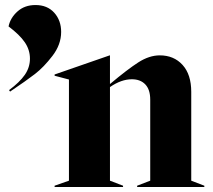

<svg xmlns="http://www.w3.org/2000/svg" viewBox="-20 -743 846 763"><path d="M99 -510Q99 -545 78.5 -575Q58 -605 14 -638Q21 -672 49.5 -697.5Q78 -723 121 -723Q168 -723 195.5 -692.5Q223 -662 223 -616Q223 -566 188.5 -521Q154 -476 119 -449Q84 -422 20 -379L16 -385Q58 -416 78.5 -445.5Q99 -475 99 -510ZM197 -5 254 -25V-427L197 -442V-447L416 -523H417V-409Q486 -467 529.5 -495Q573 -523 615 -523Q671 -523 705.5 -485Q740 -447 740 -378V-25L792 -5V0H525V-5L577 -25V-347Q577 -387 557.5 -407.5Q538 -428 504 -428Q462 -428 417 -397V-25L469 -5V0H197Z"/></svg>

Font: Nyght Serif Bold
Style: Regular
Weight: 700
Designer: Maksym Kobuzan
Version: Version 0.410